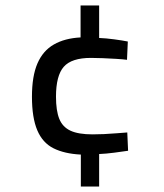

<svg xmlns="http://www.w3.org/2000/svg" viewBox="-20 -602 599 703"><path d="M276 81V-36Q216 -39 176 -59Q136 -79 116.5 -125Q97 -171 97 -248Q97 -323 117 -369.5Q137 -416 177 -439Q217 -462 275 -465V-582H343V-463Q368 -462 398 -458Q428 -454 448 -450L445 -383Q430 -385 405.5 -386.5Q381 -388 356 -389Q331 -390 313 -390Q242 -390 213.5 -357.5Q185 -325 185 -248Q185 -197 197 -167Q209 -137 238 -123.5Q267 -110 319 -110Q337 -110 360.5 -111Q384 -112 406.5 -114Q429 -116 446 -117L449 -50Q429 -47 398.5 -43Q368 -39 343 -38V81Z"/></svg>

Font: Cairo Play Medium
Style: Regular
Weight: 500
Version: Version 3.119